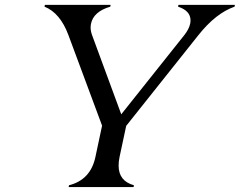

<svg xmlns="http://www.w3.org/2000/svg" viewBox="-20 -757 971 777"><path d="M257.8 0Q257.8 0 259.3 -7.3Q346.7 -29.3 366.2 -122.1L393.1 -248.5L256.8 -615.2Q223.6 -704.6 160.2 -730L161.6 -737.3H427.7L426.3 -730Q357.9 -710 348.1 -660.2Q346.7 -652.8 346.7 -645.5Q346.7 -631.3 352.5 -615.2L470.7 -294.4L726.1 -615.2Q744.6 -638.7 749.5 -660.6Q751 -667 751 -674.8Q751 -713.4 700.7 -730L702.1 -737.3H930.7L929.2 -730Q853.5 -703.6 783.2 -615.2L490.7 -247.6L463.9 -122.1Q460 -104 460 -86.9Q460 -24.4 522 -7.3L520.5 0Z"/></svg>

Font: Modern Antiqua
Style: Book Oblique
Weight: 400
Italic angle: -12°
Designer: Wojciech Kalinowski "wmk69" (wmk69@o2.pl)
Foundry: Wojciech Kalinowski "wmk69" (wmk69@o2.pl)
Version: Version 3.1.0; 2021-05-28